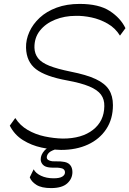

<svg xmlns="http://www.w3.org/2000/svg" viewBox="-20 -758 661 981"><path d="M292 8Q244 7 192.5 -4Q141 -15 97.5 -42Q54 -69 30 -116L58 -155Q82 -117 121.5 -94Q161 -71 208 -61Q255 -51 301 -50Q398 -50 455 -94.5Q512 -139 513 -215Q514 -250 496 -274.5Q478 -299 436 -316.5Q394 -334 323 -347Q213 -367 164 -404.5Q115 -442 113 -514Q112 -555 130 -595Q148 -635 183 -667.5Q218 -700 269.5 -719Q321 -738 387 -738Q485 -738 540.5 -702Q596 -666 621 -614L593 -576Q569 -615 529.5 -637.5Q490 -660 447 -669Q404 -678 367 -677Q310 -677 261.5 -657.5Q213 -638 184 -601.5Q155 -565 156 -514Q157 -483 174.5 -460.5Q192 -438 232 -422Q272 -406 341 -392Q422 -376 469 -354Q516 -332 536.5 -300Q557 -268 557 -221Q557 -150 523 -98.5Q489 -47 429.5 -19.5Q370 8 292 8ZM241 203Q192 203 166 186.5Q140 170 132 148L152 107Q162 127 189.5 140Q217 153 254 153Q284 153 298 144.5Q312 136 312 123Q312 103 286 100Q274 98 261 98.5Q248 99 236 98Q211 96 199.5 84Q188 72 188 56Q188 33 207 11.5Q226 -10 277 -19L280 0Q243 10 231 21.5Q219 33 219 46Q219 54 226 59Q233 64 247 66Q259 67 273.5 66.5Q288 66 299 68Q325 70 337.5 84Q350 98 350 121Q350 155 323.5 179Q297 203 241 203Z"/></svg>

Font: Savate ExtraLight
Style: Italic
Weight: 200
Italic angle: -11°
Designer: Max Esnée
Foundry: Plomb Type
Version: Version 2.000